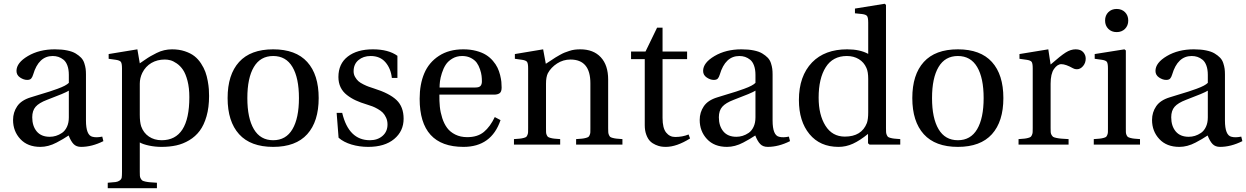

<svg xmlns="http://www.w3.org/2000/svg" viewBox="-20 -762 6568 1012"><path d="M48.8 -129.9Q48.8 -169.9 70.6 -201.9Q92.3 -233.9 142.1 -249Q155.8 -253.4 189.7 -263.7Q223.6 -273.9 241.2 -279.5Q258.8 -285.2 283 -293.9Q307.1 -302.7 321.3 -310.3Q335.4 -317.9 342.8 -325.2V-367.2Q342.8 -396 335.2 -416.5Q327.6 -437 314.7 -447.3Q301.8 -457.5 287.8 -462.2Q273.9 -466.8 257.8 -466.8Q183.6 -466.8 154.8 -369.1Q150.4 -354.5 144 -347.7Q137.7 -340.8 123 -340.8Q105 -340.8 85.9 -353.5Q66.9 -366.2 66.9 -388.2Q66.9 -431.2 127 -466.6Q187 -502 269 -502Q305.7 -502 333.5 -496.3Q361.3 -490.7 378.7 -480.2Q396 -469.7 407.5 -457.8Q418.9 -445.8 424.3 -429.2Q429.7 -412.6 431.4 -399.4Q433.1 -386.2 433.1 -369.1V-127Q433.1 -48.3 467.8 -41Q488.3 -35.6 519 -42L524.9 -18.1Q464.4 12.2 407.2 12.2Q382.3 12.2 367.9 -2.7Q353.5 -17.6 341.8 -47.9Q322.8 -35.6 311.8 -29.1Q300.8 -22.5 278.6 -10.7Q256.3 1 234.9 6.6Q213.4 12.2 192.9 12.2Q125.5 12.2 87.2 -29.1Q48.8 -70.3 48.8 -129.9ZM149.9 -144Q149.9 -97.7 173.6 -69.3Q197.3 -41 242.2 -41Q258.8 -41 274.9 -45.9Q291 -50.8 306.9 -61.5Q322.8 -72.3 332.8 -93.3Q342.8 -114.3 342.8 -143.1V-284.2Q324.2 -272 228 -235.8Q185.5 -219.7 167.7 -199.2Q149.9 -178.7 149.9 -144Z M547.9 201.2Q577.1 199.2 589.6 197.5Q602.1 195.8 611.1 189.2Q620.1 182.6 621.6 173.3Q623 164.1 623 143.1V-401.9Q623 -428.2 616.9 -436Q610.8 -443.8 590.8 -446.8L552.7 -452.1V-477.1L704.1 -502L716.8 -428.2Q722.2 -431.6 741.5 -445.1Q760.7 -458.5 773.2 -465.6Q785.6 -472.7 805.4 -482.7Q825.2 -492.7 845.5 -497.3Q865.7 -502 886.7 -502Q924.3 -502 954.8 -491.7Q985.4 -481.4 1005.1 -465.8Q1024.9 -450.2 1039.8 -427.2Q1054.7 -404.3 1062.5 -382.8Q1070.3 -361.3 1075 -335.4Q1079.6 -309.6 1080.8 -292Q1082 -274.4 1082 -255.9Q1082 -195.8 1068.6 -149.2Q1055.2 -102.5 1032.7 -72.5Q1010.3 -42.5 977.5 -22.9Q944.8 -3.4 909.2 4.4Q873.5 12.2 831.1 12.2Q797.9 12.2 765.6 5.4Q733.4 -1.5 716.8 -11.2V143.1Q716.8 157.2 717.3 164.8Q717.8 172.4 721.9 179.4Q726.1 186.5 730.2 189.5Q734.4 192.4 746.6 195.1Q758.8 197.8 771 198.7Q783.2 199.7 807.1 201.2V230H547.9ZM716.8 -157.2Q716.8 -118.7 724.1 -96.2Q736.3 -61.5 764.9 -42.2Q793.5 -22.9 832 -22.9Q978 -22.9 978 -250Q978 -298.8 968.3 -336.2Q958.5 -373.5 944.3 -394.3Q930.2 -415 911.6 -427.7Q893.1 -440.4 878.2 -444.3Q863.3 -448.2 849.1 -448.2Q809.1 -448.2 778.1 -430.2Q747.1 -412.1 730 -377.9Q716.8 -350.6 716.8 -320.8Z M1240.2 -54.7Q1179.7 -121.6 1179.7 -245.1Q1179.7 -368.7 1240.2 -435.3Q1300.8 -502 1419.9 -502Q1539.1 -502 1599.4 -435.3Q1659.7 -368.7 1659.7 -245.1Q1659.7 -121.6 1599.4 -54.7Q1539.1 12.2 1419.9 12.2Q1300.8 12.2 1240.2 -54.7ZM1318.1 -408.9Q1283.7 -351.1 1283.7 -245.1Q1283.7 -139.2 1318.1 -81.1Q1352.5 -22.9 1419.9 -22.9Q1487.3 -22.9 1521.5 -81.1Q1555.7 -139.2 1555.7 -245.1Q1555.7 -351.1 1521.5 -408.9Q1487.3 -466.8 1419.9 -466.8Q1352.5 -466.8 1318.1 -408.9Z M1754.4 -167H1783.7Q1817.9 -22.9 1929.7 -22.9Q1970.2 -22.9 1996.3 -45.7Q2022.5 -68.4 2022.5 -106Q2022.5 -125.5 2015.1 -141.6Q2007.8 -157.7 1997.8 -168Q1987.8 -178.2 1971.4 -187.5Q1955.1 -196.8 1943.4 -201.2Q1931.6 -205.6 1914.6 -210.9Q1880.4 -221.2 1855.5 -232.7Q1830.6 -244.1 1808.6 -261.2Q1786.6 -278.3 1775.1 -302.2Q1763.7 -326.2 1763.7 -356Q1763.7 -425.8 1813 -463.9Q1862.3 -502 1945.3 -502Q2027.3 -502 2074.7 -467.8V-351.1H2045.4Q2040 -400.9 2011.7 -433.8Q1983.4 -466.8 1933.6 -466.8Q1895 -466.8 1869.4 -445.3Q1843.8 -423.8 1843.8 -386.2Q1843.8 -370.1 1851.6 -356.4Q1859.4 -342.8 1868.9 -334.2Q1878.4 -325.7 1895.8 -317.1Q1913.1 -308.6 1923.1 -305.2Q1933.1 -301.8 1950.7 -295.9Q2032.2 -270.5 2069.8 -234.9Q2107.4 -199.2 2107.4 -136.2Q2107.4 -70.8 2057.6 -29.3Q2007.8 12.2 1920.4 12.2Q1874.5 12.2 1832.8 -0.2Q1791 -12.7 1764.6 -36.1Z M2191.9 -241.2Q2191.9 -317.9 2216.3 -375.5Q2240.7 -433.1 2293.5 -467.5Q2346.2 -502 2421.9 -502Q2459.5 -502 2490.5 -493.7Q2521.5 -485.4 2542 -472.4Q2562.5 -459.5 2578.1 -441.2Q2593.8 -422.9 2602.3 -405Q2610.8 -387.2 2616 -366.5Q2621.1 -345.7 2622.6 -330.8Q2624 -315.9 2624 -300.8Q2624 -278.3 2613.5 -270.8Q2603 -263.2 2584 -263.2H2295.9Q2295.4 -229.5 2298.3 -199.7Q2301.3 -169.9 2311 -139.6Q2320.8 -109.4 2336.7 -87.9Q2352.5 -66.4 2379.9 -52.7Q2407.2 -39.1 2442.9 -39.1Q2497.6 -39.1 2530.8 -66.9Q2564 -94.7 2587.9 -145L2618.2 -128.9Q2570.3 12.2 2422.9 12.2Q2191.9 12.2 2191.9 -241.2ZM2296.9 -300.8H2485.8Q2505.4 -300.8 2512.7 -309.1Q2520 -317.4 2520 -333Q2520 -347.7 2518.3 -362.3Q2516.6 -377 2510 -396.7Q2503.4 -416.5 2492.9 -431.2Q2482.4 -445.8 2462.4 -456.3Q2442.4 -466.8 2416 -466.8Q2386.7 -466.8 2364 -453.1Q2341.3 -439.5 2329.1 -420.4Q2316.9 -401.4 2309.1 -376.7Q2301.3 -352.1 2299.1 -334Q2296.9 -315.9 2296.9 -300.8Z M2689 0V-28.8Q2709.5 -30.3 2719.7 -31.2Q2730 -32.2 2740 -34.9Q2750 -37.6 2753.4 -40.3Q2756.8 -43 2760 -50.5Q2763.2 -58.1 2763.4 -65.2Q2763.7 -72.3 2763.7 -86.9V-401.9Q2763.7 -428.2 2757.8 -436Q2752 -443.8 2731.9 -446.8L2693.8 -452.1V-477.1L2842.8 -502L2856.9 -425.8Q2862.8 -429.2 2882.1 -442.1Q2901.4 -455.1 2907.7 -459Q2914.1 -462.9 2930.4 -472.2Q2946.8 -481.4 2956.1 -484.9Q2965.3 -488.3 2980.2 -493.4Q2995.1 -498.5 3009 -500.2Q3022.9 -502 3038.6 -502Q3107.9 -502 3146.7 -460.2Q3185.5 -418.5 3185.5 -342.8V-86.9Q3185.5 -72.8 3186 -65.2Q3186.5 -57.6 3189.7 -50.5Q3192.9 -43.5 3196.3 -40.5Q3199.7 -37.6 3210 -34.9Q3220.2 -32.2 3230.5 -31.2Q3240.7 -30.3 3260.7 -28.8V0H3016.6V-28.8Q3037.1 -30.3 3047.4 -31.2Q3057.6 -32.2 3067.6 -34.9Q3077.6 -37.6 3081.3 -40.3Q3085 -43 3088.1 -50.3Q3091.3 -57.6 3091.6 -64.9Q3091.8 -72.3 3091.8 -86.9V-323.2Q3091.8 -448.2 2986.8 -448.2Q2948.7 -448.2 2916.5 -427.5Q2884.3 -406.7 2867.7 -376Q2857.9 -356 2857.9 -320.8V-86.9Q2857.9 -72.8 2858.2 -65.2Q2858.4 -57.6 2861.6 -50.5Q2864.7 -43.5 2868.4 -40.5Q2872.1 -37.6 2882.1 -34.9Q2892.1 -32.2 2902.3 -31.2Q2912.6 -30.3 2932.6 -28.8V0Z M3306.2 -450.2V-490.2H3382.3L3443.4 -616.2H3472.2V-490.2H3601.6V-450.2H3472.2V-140.1Q3472.2 -86.9 3491 -63.5Q3509.8 -40 3538.6 -40Q3577.1 -40 3609.4 -53.2L3617.2 -32.2Q3546.4 12.2 3489.3 12.2Q3476.6 12.2 3464.1 10.3Q3451.7 8.3 3435.3 1.2Q3418.9 -5.9 3407 -17.6Q3395 -29.3 3386.7 -51.3Q3378.4 -73.2 3378.4 -102.1V-450.2Z M3668 -129.9Q3668 -169.9 3689.7 -201.9Q3711.4 -233.9 3761.2 -249Q3774.9 -253.4 3808.8 -263.7Q3842.8 -273.9 3860.4 -279.5Q3877.9 -285.2 3902.1 -293.9Q3926.3 -302.7 3940.4 -310.3Q3954.6 -317.9 3961.9 -325.2V-367.2Q3961.9 -396 3954.3 -416.5Q3946.8 -437 3933.8 -447.3Q3920.9 -457.5 3907 -462.2Q3893.1 -466.8 3877 -466.8Q3802.7 -466.8 3773.9 -369.1Q3769.5 -354.5 3763.2 -347.7Q3756.8 -340.8 3742.2 -340.8Q3724.1 -340.8 3705.1 -353.5Q3686 -366.2 3686 -388.2Q3686 -431.2 3746.1 -466.6Q3806.2 -502 3888.2 -502Q3924.8 -502 3952.6 -496.3Q3980.5 -490.7 3997.8 -480.2Q4015.1 -469.7 4026.6 -457.8Q4038.1 -445.8 4043.5 -429.2Q4048.8 -412.6 4050.5 -399.4Q4052.2 -386.2 4052.2 -369.1V-127Q4052.2 -48.3 4086.9 -41Q4107.4 -35.6 4138.2 -42L4144 -18.1Q4083.5 12.2 4026.4 12.2Q4001.5 12.2 3987.1 -2.7Q3972.7 -17.6 3960.9 -47.9Q3941.9 -35.6 3930.9 -29.1Q3919.9 -22.5 3897.7 -10.7Q3875.5 1 3854 6.6Q3832.5 12.2 3812 12.2Q3744.6 12.2 3706.3 -29.1Q3668 -70.3 3668 -129.9ZM3769 -144Q3769 -97.7 3792.7 -69.3Q3816.4 -41 3861.3 -41Q3877.9 -41 3894 -45.9Q3910.2 -50.8 3926 -61.5Q3941.9 -72.3 3951.9 -93.3Q3961.9 -114.3 3961.9 -143.1V-284.2Q3943.4 -272 3847.2 -235.8Q3804.7 -219.7 3786.9 -199.2Q3769 -178.7 3769 -144Z M4190.9 -234.9Q4190.9 -360.8 4260.3 -433.1Q4327.6 -502 4445.3 -502Q4512.2 -502 4556.2 -478V-642.1Q4556.2 -669.9 4550 -677.7Q4543.9 -685.5 4523.9 -688L4486.3 -691.9V-716.8L4643.1 -742.2L4649.9 -735.8V-86.9Q4649.9 -72.8 4650.4 -65.2Q4650.9 -57.6 4654.1 -50.5Q4657.2 -43.5 4660.6 -40.5Q4664.1 -37.6 4674.3 -34.9Q4684.6 -32.2 4694.8 -31.2Q4705.1 -30.3 4725.1 -28.8V0H4563L4555.2 -6.8V-56.2Q4512.7 -21.5 4475.8 -4.6Q4439 12.2 4399.9 12.2Q4302.2 12.2 4246.6 -55.2Q4190.9 -122.6 4190.9 -234.9ZM4294.9 -247.1Q4294.9 -156.7 4330.8 -99.4Q4366.7 -42 4433.1 -42Q4521.5 -42 4549.3 -113.8Q4556.2 -133.8 4556.2 -169.9V-346.2Q4556.2 -383.3 4546.9 -403.8Q4533.7 -434.1 4506.6 -450.4Q4479.5 -466.8 4443.8 -466.8Q4369.6 -466.8 4332.3 -407.7Q4294.9 -348.6 4294.9 -247.1Z M4849.1 -54.7Q4788.6 -121.6 4788.6 -245.1Q4788.6 -368.7 4849.1 -435.3Q4909.7 -502 5028.8 -502Q5147.9 -502 5208.3 -435.3Q5268.6 -368.7 5268.6 -245.1Q5268.6 -121.6 5208.3 -54.7Q5147.9 12.2 5028.8 12.2Q4909.7 12.2 4849.1 -54.7ZM4927 -408.9Q4892.6 -351.1 4892.6 -245.1Q4892.6 -139.2 4927 -81.1Q4961.4 -22.9 5028.8 -22.9Q5096.2 -22.9 5130.4 -81.1Q5164.6 -139.2 5164.6 -245.1Q5164.6 -351.1 5130.4 -408.9Q5096.2 -466.8 5028.8 -466.8Q4961.4 -466.8 4927 -408.9Z M5348.6 0V-28.8Q5368.7 -30.3 5378.7 -31.2Q5388.7 -32.2 5398.7 -34.9Q5408.7 -37.6 5412.4 -40.5Q5416 -43.5 5419.2 -50.5Q5422.4 -57.6 5422.9 -65.2Q5423.3 -72.8 5423.3 -86.9V-401.9Q5423.3 -428.2 5417.5 -436Q5411.6 -443.8 5391.6 -446.8L5353.5 -452.1V-477.1L5505.4 -502L5517.6 -421.9Q5570.3 -468.3 5596.9 -485.1Q5623.5 -502 5649.4 -502Q5676.3 -502 5689.5 -487.1Q5702.6 -472.2 5702.6 -453.1Q5702.6 -430.2 5688.5 -413.6Q5674.3 -397 5656.2 -397Q5644.5 -397 5636.2 -401.9Q5597.2 -423.8 5574.2 -423.8Q5553.2 -423.8 5535.4 -398.4Q5517.6 -373 5517.6 -320.8V-86.9Q5517.6 -72.8 5518.1 -65.2Q5518.6 -57.6 5522.7 -50.5Q5526.9 -43.5 5531.2 -40.5Q5535.6 -37.6 5548.6 -34.9Q5561.5 -32.2 5574.2 -31.2Q5586.9 -30.3 5612.3 -28.8V0Z M5821.8 -609.9Q5804.7 -627 5804.7 -653.8Q5804.7 -680.7 5821.8 -697.8Q5838.9 -714.8 5865.7 -714.8Q5892.6 -714.8 5909.7 -697.8Q5926.8 -680.7 5926.8 -653.8Q5926.8 -627 5909.7 -609.9Q5892.6 -592.8 5865.7 -592.8Q5838.9 -592.8 5821.8 -609.9ZM5745.1 0V-28.8Q5765.6 -30.3 5775.9 -31.2Q5786.1 -32.2 5796.1 -34.9Q5806.2 -37.6 5809.6 -40.3Q5813 -43 5816.2 -50.5Q5819.3 -58.1 5819.6 -65.2Q5819.8 -72.3 5819.8 -86.9V-401.9Q5819.8 -428.2 5814 -436Q5808.1 -443.8 5788.1 -446.8L5750 -452.1V-477.1L5906.7 -502L5914.1 -496.1V-86.9Q5914.1 -72.8 5914.3 -65.2Q5914.6 -57.6 5917.7 -50.5Q5920.9 -43.5 5924.6 -40.5Q5928.2 -37.6 5938.2 -34.9Q5948.2 -32.2 5958.5 -31.2Q5968.8 -30.3 5988.8 -28.8V0Z M6052.2 -129.9Q6052.2 -169.9 6074 -201.9Q6095.7 -233.9 6145.5 -249Q6159.2 -253.4 6193.1 -263.7Q6227.1 -273.9 6244.6 -279.5Q6262.2 -285.2 6286.4 -293.9Q6310.5 -302.7 6324.7 -310.3Q6338.9 -317.9 6346.2 -325.2V-367.2Q6346.2 -396 6338.6 -416.5Q6331.1 -437 6318.1 -447.3Q6305.2 -457.5 6291.3 -462.2Q6277.3 -466.8 6261.2 -466.8Q6187 -466.8 6158.2 -369.1Q6153.8 -354.5 6147.5 -347.7Q6141.1 -340.8 6126.5 -340.8Q6108.4 -340.8 6089.4 -353.5Q6070.3 -366.2 6070.3 -388.2Q6070.3 -431.2 6130.4 -466.6Q6190.4 -502 6272.5 -502Q6309.1 -502 6336.9 -496.3Q6364.7 -490.7 6382.1 -480.2Q6399.4 -469.7 6410.9 -457.8Q6422.4 -445.8 6427.7 -429.2Q6433.1 -412.6 6434.8 -399.4Q6436.5 -386.2 6436.5 -369.1V-127Q6436.5 -48.3 6471.2 -41Q6491.7 -35.6 6522.5 -42L6528.3 -18.1Q6467.8 12.2 6410.6 12.2Q6385.7 12.2 6371.3 -2.7Q6356.9 -17.6 6345.2 -47.9Q6326.2 -35.6 6315.2 -29.1Q6304.2 -22.5 6282 -10.7Q6259.8 1 6238.3 6.6Q6216.8 12.2 6196.3 12.2Q6128.9 12.2 6090.6 -29.1Q6052.2 -70.3 6052.2 -129.9ZM6153.3 -144Q6153.3 -97.7 6177 -69.3Q6200.7 -41 6245.6 -41Q6262.2 -41 6278.3 -45.9Q6294.4 -50.8 6310.3 -61.5Q6326.2 -72.3 6336.2 -93.3Q6346.2 -114.3 6346.2 -143.1V-284.2Q6327.6 -272 6231.4 -235.8Q6189 -219.7 6171.1 -199.2Q6153.3 -178.7 6153.3 -144Z"/></svg>

Font: Heuristica
Style: Regular
Weight: 400
Version: Version 1.0.2